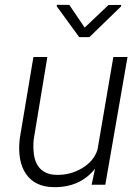

<svg xmlns="http://www.w3.org/2000/svg" viewBox="-20 -764 578 794"><path d="M51.3 0ZM373 -66.4Q310.1 12.7 199.2 9.8Q124.5 8.3 87.9 -44.2Q51.3 -96.7 61.5 -189.9L118.2 -528.3H175.8L119.6 -188.5Q116.7 -162.1 119.1 -136.2Q122.6 -91.3 146 -66.9Q169.4 -42.5 210.4 -41Q269 -38.6 318.8 -68.1Q368.7 -97.7 383.3 -145.5L448.7 -528.3H507.3L415.5 0H358.9ZM330.1 -649.9 428.7 -743.2 481 -743.7 480.5 -737.3 349.6 -610.4H307.6L214.8 -737.8L215.3 -744.1L266.6 -743.7Z"/></svg>

Font: Roboto Light
Style: Italic
Weight: 300
Italic angle: -12°
Designer: Google
Version: Version 2.134; 2016; ttfautohint (v1.6)